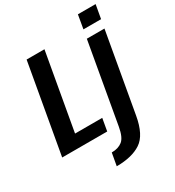

<svg xmlns="http://www.w3.org/2000/svg" viewBox="-250 -898 1154 1263"><g transform="rotate(-30 326.5 -267.0)"><path d="M-21 0 98.5 -675H234L131 -94H337.5L321 0ZM261 229.5 278 134.5Q328 134.5 359 110Q390 85.5 403 11L510 -595.5H644L538 4Q514.5 139 446 184.2Q377.5 229.5 261 229.5ZM539.5 -764H674L655.5 -660H521.5Z"/></g></svg>

Font: Anybody SemiBold
Style: Italic
Weight: 600
Italic angle: -10°
Designer: Tyler Finck
Foundry: Etcetera Type Company
Version: Version 1.010; ttfautohint (v1.8.3) -l 8 -r 50 -G 200 -x 14 